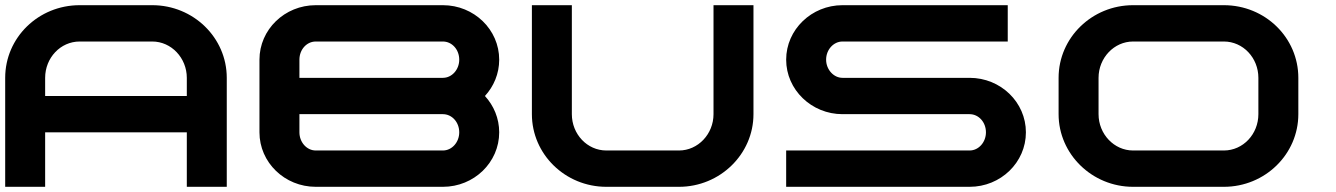

<svg xmlns="http://www.w3.org/2000/svg" viewBox="-20 -720 5150 740"><path d="M287 -700C128 -700 0 -575 0 -420V0H154V-210H700V0H854V-420C854 -575 725 -700 567 -700ZM154 -420C154 -497 213 -560 287 -560H567C640 -560 700 -497 700 -420V-350H154Z M1197 0C1077 0 980 -94 980 -210V-490C980 -606 1077 -700 1197 -700H1687C1807 -700 1904 -606 1904 -490C1904 -436 1883 -387 1849 -350C1883 -313 1904 -264 1904 -210C1904 -94 1807 0 1687 0ZM1687 -420C1722 -420 1750 -452 1750 -490C1750 -529 1722 -560 1687 -560H1197C1162 -560 1134 -529 1134 -490V-420ZM1134 -210C1134 -172 1162 -140 1197 -140H1687C1722 -140 1750 -172 1750 -210C1750 -249 1722 -280 1687 -280H1134Z M2317 0C2158 0 2030 -126 2030 -280V-700H2184V-280C2184 -203 2243 -140 2317 -140H2597C2670 -140 2730 -203 2730 -280V-700H2884V-280C2884 -126 2755 0 2597 0Z M3010 0V-140H3717C3752 -140 3780 -172 3780 -210C3780 -249 3752 -280 3717 -280H3227C3108 -280 3010 -374 3010 -490C3010 -606 3108 -700 3227 -700H3864V-560H3227C3193 -560 3164 -529 3164 -490C3164 -452 3193 -420 3227 -420H3717C3837 -420 3934 -326 3934 -210C3934 -94 3837 0 3717 0Z M4347 0C4189 0 4060 -126 4060 -280V-420C4060 -575 4189 -700 4347 -700H4697C4856 -700 4984 -575 4984 -420V-280C4984 -126 4856 0 4697 0ZM4347 -560C4274 -560 4214 -497 4214 -420V-280C4214 -203 4274 -140 4347 -140H4697C4771 -140 4830 -203 4830 -280V-420C4830 -497 4771 -560 4697 -560Z"/></svg>

Font: Generic Techno
Style: Regular
Weight: 400
Designer: NC Empire
Foundry: NC Empire
Version: Version 1.000;hotconv 1.0.109;makeotfexe 2.5.65596